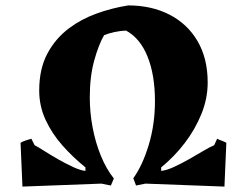

<svg xmlns="http://www.w3.org/2000/svg" viewBox="-20 -686 912 710"><path d="M63 4 56 -158Q64 -163 75 -166.5Q86 -170 96 -173L108 -149Q120 -143 143.5 -128Q167 -113 195 -97Q223 -81 250 -68.5Q277 -56 296 -54V-67Q250 -104 211 -148Q172 -192 148.5 -243Q125 -294 125 -351Q125 -431 155 -487.5Q185 -544 236 -582Q280 -615 336 -635.5Q392 -656 454 -666Q540 -666 606.5 -632Q673 -598 710.5 -534Q748 -470 748 -381Q748 -322 725 -265Q702 -208 663.5 -157.5Q625 -107 576 -67V-54Q596 -56 623 -68.5Q650 -81 678.5 -97Q707 -113 732 -128Q757 -143 772 -149L783 -173Q788 -170 798 -166.5Q808 -163 817 -158L810 4L518 -7L483 0L473 -27Q507 -74 530 -150Q553 -226 553 -312Q553 -409 525.5 -477Q498 -545 446 -573Q425 -572 403.5 -567.5Q382 -563 365 -556Q345 -522 328.5 -462.5Q312 -403 312 -326Q312 -270 322.5 -214.5Q333 -159 353 -110Q373 -61 401 -26L390 0L355 -7Z"/></svg>

Font: Labrada ExtraBold
Style: Regular
Weight: 800
Designer: Mercedes Jáuregui
Foundry: Omnibus-Type Team
Version: Version 1.000; ttfautohint (v1.8.4.7-5d5b)